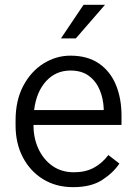

<svg xmlns="http://www.w3.org/2000/svg" viewBox="-20 -770 564 800"><path d="M284.7 9.8Q213.4 9.8 159.4 -23.4Q105.5 -56.6 75.2 -114.7Q44.9 -172.9 44.9 -247.6V-268.1Q44.9 -352.1 77.1 -412.6Q109.4 -473.1 161.6 -505.6Q213.9 -538.1 273.4 -538.1Q344.7 -538.1 392.1 -505.6Q439.5 -473.1 462.9 -416.5Q486.3 -359.9 486.3 -287.6V-249.5H119.6V-247.6Q119.6 -193.8 140.4 -149.4Q161.1 -105 198.7 -78.6Q236.3 -52.2 288.1 -52.2Q335.4 -52.2 370.1 -70.6Q404.8 -88.9 431.6 -124L477.5 -88.4Q451.7 -49.8 405.5 -20Q359.4 9.8 284.7 9.8ZM273.4 -476.1Q212.9 -476.1 172.4 -432.1Q131.8 -388.2 122.1 -311.5H412.1V-318.4Q410.6 -357.9 396 -394Q381.3 -430.2 351.3 -453.1Q321.3 -476.1 273.4 -476.1ZM233.9 -609.9 328.1 -750H417.5L295.9 -609.9Z"/></svg>

Font: Vazirmatn RD UI Light
Style: Regular
Weight: 300
Designer: Saber Rastikerdar
Foundry: Saber Rastikerdar
Version: Version 33.003